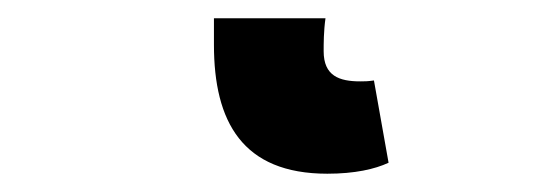

<svg xmlns="http://www.w3.org/2000/svg" viewBox="-20 32 600 210"><path d="M338 222C368 222 390 217 405 210L389 120C382 121 379 121 374 121C351 121 334 115 334 88C334 80 334 66 336 52H214V81C214 165 245 222 338 222Z"/></svg>

Font: Giro Sans Black
Style: Regular
Weight: 900
Designer: Paul D. Hunt
Foundry: Adobe Systems Incorporated
Version: Version 1.000;PS 1.0;hotconv 1.0.88;makeotf.lib2.5.647800